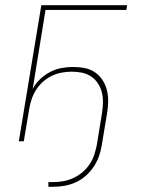

<svg xmlns="http://www.w3.org/2000/svg" viewBox="-20 -540 540 734"><path d="M165 174V156H185Q204 156 223 152.5Q242 149 260.5 140.5Q279 132 295 118.5Q311 105 322.5 88Q334 71 340 52.5Q346 34 350 15L370 -108Q373 -128 373.5 -148Q374 -168 369.5 -186.5Q365 -205 354.5 -221Q344 -237 328.5 -247.5Q313 -258 294 -262Q275 -266 254 -266Q236 -266 216.5 -262.5Q197 -259 179 -250.5Q161 -242 145.5 -228.5Q130 -215 119 -198Q108 -181 101.5 -162.5Q95 -144 92 -125L71 0H52L138 -520H466L463 -502H154L105 -200Q116 -221 133.5 -237.5Q151 -254 172 -265Q193 -276 215.5 -280Q238 -284 260 -284Q283 -284 305 -279.5Q327 -275 344 -263Q361 -251 372.5 -233Q384 -215 389 -194Q394 -173 393.5 -150.5Q393 -128 389 -105L369 15Q366 36 358.5 57Q351 78 338.5 97Q326 116 308.5 131.5Q291 147 270.5 156.5Q250 166 228 170Q206 174 185 174Z"/></svg>

Font: Iosevka SS04 Thin
Style: Italic
Weight: 100
Italic angle: -9°
Monospace: yes
Designer: Belleve Invis
Foundry: Belleve Invis
Version: Version 19.0.0; ttfautohint (v1.8.4)